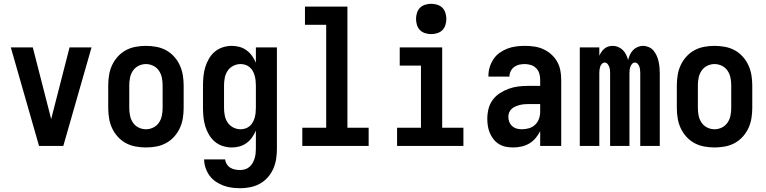

<svg xmlns="http://www.w3.org/2000/svg" viewBox="-20 -770 4040 1013"><path d="M186 0 37 -520H153L242 -173Q244 -165 246 -157Q248 -149 250 -141Q252 -149 254 -157Q256 -165 258 -173L347 -520H463L314 0Z M750 8Q723 8 695.5 3Q668 -2 644 -15Q620 -28 601.5 -48.5Q583 -69 571.5 -93.5Q560 -118 555.5 -145.5Q551 -173 551 -200V-320Q551 -347 555.5 -374.5Q560 -402 571.5 -426.5Q583 -451 601.5 -471.5Q620 -492 644 -505Q668 -518 695.5 -523Q723 -528 750 -528Q777 -528 804.5 -523Q832 -518 856 -505Q880 -492 898.5 -471.5Q917 -451 928.5 -426Q940 -401 944.5 -374Q949 -347 949 -320V-200Q949 -173 944.5 -145.5Q940 -118 928.5 -93.5Q917 -69 898.5 -48.5Q880 -28 856 -15Q832 -2 804.5 3Q777 8 750 8ZM750 -88Q770 -88 788.5 -97Q807 -106 818.5 -123Q830 -140 834 -160Q838 -180 838 -200V-320Q838 -340 834 -360Q830 -380 818.5 -397Q807 -414 788.5 -423Q770 -432 750 -432Q730 -432 711.5 -423Q693 -414 681.5 -397Q670 -380 666 -360Q662 -340 662 -320V-200Q662 -180 666 -160Q670 -140 681.5 -123Q693 -106 711.5 -97Q730 -88 750 -88Z M1248 223Q1225 223 1202.5 220Q1180 217 1158.5 209Q1137 201 1118 188Q1099 175 1085.5 156.5Q1072 138 1064.5 115.5Q1057 93 1057 71H1168Q1169 84 1176.5 96Q1184 108 1195.5 115Q1207 122 1220.5 124.5Q1234 127 1248 127Q1261 127 1273.5 123Q1286 119 1296 110.5Q1306 102 1312.5 90.5Q1319 79 1323 66.5Q1327 54 1328.5 41Q1330 28 1330 15V-81Q1322 -62 1310 -45Q1298 -28 1281 -15.5Q1264 -3 1244 2.5Q1224 8 1203 8Q1179 8 1155.5 0.5Q1132 -7 1113.5 -22.5Q1095 -38 1082.5 -59.5Q1070 -81 1063 -104Q1056 -127 1053.5 -151.5Q1051 -176 1051 -200V-320Q1051 -344 1053.5 -368.5Q1056 -393 1063 -416Q1070 -439 1082.5 -460.5Q1095 -482 1113.5 -497.5Q1132 -513 1155.5 -520.5Q1179 -528 1203 -528Q1224 -528 1244 -522.5Q1264 -517 1281 -504.5Q1298 -492 1310 -475Q1322 -458 1330 -439V-520H1441V15Q1441 42 1437 68.5Q1433 95 1422 120Q1411 145 1393 165.5Q1375 186 1351.5 199Q1328 212 1301.5 217.5Q1275 223 1248 223ZM1249 -88Q1262 -88 1274.5 -92Q1287 -96 1297 -104.5Q1307 -113 1313.5 -124.5Q1320 -136 1323.5 -148.5Q1327 -161 1328.5 -174Q1330 -187 1330 -200V-320Q1330 -333 1328.5 -346Q1327 -359 1323.5 -371.5Q1320 -384 1313.5 -395.5Q1307 -407 1297 -415.5Q1287 -424 1274.5 -428Q1262 -432 1249 -432Q1229 -432 1210.5 -422.5Q1192 -413 1181 -396.5Q1170 -380 1166 -360Q1162 -340 1162 -320V-200Q1162 -180 1166 -160Q1170 -140 1181 -123.5Q1192 -107 1210.5 -97.5Q1229 -88 1249 -88Z M1575 0V-96H1701V-639H1589V-735H1813V-96H1925V0Z M2075 0V-96H2201V-424H2089V-520H2313V-96H2425V0ZM2255 -590Q2239 -590 2223 -595Q2207 -600 2196 -611Q2185 -622 2180 -638Q2175 -654 2175 -670Q2175 -686 2180 -702Q2185 -718 2196 -729Q2207 -740 2223 -745Q2239 -750 2255 -750Q2271 -750 2287 -745Q2303 -740 2314 -729Q2325 -718 2330 -702Q2335 -686 2335 -670Q2335 -654 2330 -638Q2325 -622 2314 -611Q2303 -600 2287 -595Q2271 -590 2255 -590Z M2688 8Q2669 8 2650 4.5Q2631 1 2614 -9Q2597 -19 2584.5 -34.5Q2572 -50 2564.5 -68Q2557 -86 2554 -105Q2551 -124 2551 -143Q2551 -170 2557.5 -196Q2564 -222 2579.5 -243Q2595 -264 2617.5 -278.5Q2640 -293 2665 -302Q2690 -311 2716.5 -314Q2743 -317 2769 -317H2830V-351Q2830 -368 2825 -383.5Q2820 -399 2808.5 -410.5Q2797 -422 2781 -427Q2765 -432 2749 -432Q2734 -432 2720 -429Q2706 -426 2694 -417.5Q2682 -409 2675 -395.5Q2668 -382 2668 -368V-366H2557V-371Q2557 -394 2564 -416.5Q2571 -439 2584 -458.5Q2597 -478 2616 -491.5Q2635 -505 2657 -513.5Q2679 -522 2702.5 -525Q2726 -528 2749 -528Q2774 -528 2798.5 -524.5Q2823 -521 2845.5 -511Q2868 -501 2887 -484.5Q2906 -468 2918.5 -446.5Q2931 -425 2936 -400.5Q2941 -376 2941 -351V0H2830V-78Q2820 -58 2805.5 -41Q2791 -24 2772.5 -13Q2754 -2 2732 3Q2710 8 2688 8ZM2734 -88Q2753 -88 2771.5 -93.5Q2790 -99 2803.5 -112Q2817 -125 2823.5 -143Q2830 -161 2830 -180V-221H2769Q2757 -221 2745.5 -220Q2734 -219 2722.5 -216Q2711 -213 2700 -208.5Q2689 -204 2680 -196Q2671 -188 2666.5 -177Q2662 -166 2662 -154Q2662 -140 2667 -127Q2672 -114 2682.5 -104.5Q2693 -95 2706.5 -91.5Q2720 -88 2734 -88Z M3039 0V-520H3142V-476Q3147 -487 3153.5 -496.5Q3160 -506 3169 -513.5Q3178 -521 3189.5 -524.5Q3201 -528 3213 -528Q3228 -528 3242 -522Q3256 -516 3266.5 -505.5Q3277 -495 3283.5 -481.5Q3290 -468 3294 -453Q3297 -467 3303.5 -481Q3310 -495 3320 -505.5Q3330 -516 3344 -522Q3358 -528 3373 -528Q3388 -528 3403 -521.5Q3418 -515 3428 -503Q3438 -491 3444.5 -476.5Q3451 -462 3454.5 -446.5Q3458 -431 3459.5 -415.5Q3461 -400 3461 -384V0H3358V-384Q3358 -393 3357 -401.5Q3356 -410 3353.5 -418Q3351 -426 3344.5 -433Q3338 -440 3330 -440Q3321 -440 3315 -433Q3309 -426 3306 -418Q3303 -410 3302 -401.5Q3301 -393 3301 -384V0H3199V-384Q3199 -393 3198 -401.5Q3197 -410 3194 -418Q3191 -426 3185 -433Q3179 -440 3170 -440Q3162 -440 3155.5 -433Q3149 -426 3146.5 -418Q3144 -410 3143 -401.5Q3142 -393 3142 -384V0Z M3750 8Q3723 8 3695.5 3Q3668 -2 3644 -15Q3620 -28 3601.5 -48.5Q3583 -69 3571.5 -93.5Q3560 -118 3555.5 -145.5Q3551 -173 3551 -200V-320Q3551 -347 3555.5 -374.5Q3560 -402 3571.5 -426.5Q3583 -451 3601.5 -471.5Q3620 -492 3644 -505Q3668 -518 3695.5 -523Q3723 -528 3750 -528Q3777 -528 3804.5 -523Q3832 -518 3856 -505Q3880 -492 3898.5 -471.5Q3917 -451 3928.5 -426Q3940 -401 3944.5 -374Q3949 -347 3949 -320V-200Q3949 -173 3944.5 -145.5Q3940 -118 3928.5 -93.5Q3917 -69 3898.5 -48.5Q3880 -28 3856 -15Q3832 -2 3804.5 3Q3777 8 3750 8ZM3750 -88Q3770 -88 3788.5 -97Q3807 -106 3818.5 -123Q3830 -140 3834 -160Q3838 -180 3838 -200V-320Q3838 -340 3834 -360Q3830 -380 3818.5 -397Q3807 -414 3788.5 -423Q3770 -432 3750 -432Q3730 -432 3711.5 -423Q3693 -414 3681.5 -397Q3670 -380 3666 -360Q3662 -340 3662 -320V-200Q3662 -180 3666 -160Q3670 -140 3681.5 -123Q3693 -106 3711.5 -97Q3730 -88 3750 -88Z"/></svg>

Font: Iosevka Term
Style: Bold
Weight: 700
Monospace: yes
Designer: Belleve Invis
Foundry: Belleve Invis
Version: Version 30.0.1